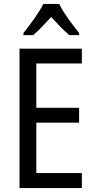

<svg xmlns="http://www.w3.org/2000/svg" viewBox="-20 -963 488 983"><path d="M283 -943H202C181 -900 137 -840 100 -794V-783H150C177 -806 210 -841 242 -876C274 -841 305 -808 335 -783H385V-794C351 -836 304 -898 283 -943ZM399 0V-77H166V-335H385V-411H166V-638H399V-714H80V0Z"/></svg>

Font: Noto Sans Myanmar UI Condensed
Style: Regular
Weight: 400
Width: 3
Designer: Monotype Design Team
Foundry: Monotype Imaging Inc.
Version: Version 2.103